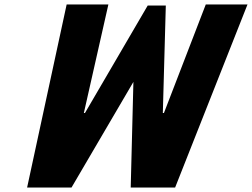

<svg xmlns="http://www.w3.org/2000/svg" viewBox="-20 -845 1135 865"><path d="M468.3 -825H280.3L102.1 0H302.1L581 -476L568.9 0H768.9L1095.1 -825H907.1L718.6 -336H713.6L727 -820H645.4L362.8 -336H357.8Z"/></svg>

Font: Hussar
Style: BdSuprConOblThree
Weight: 700
Foundry: Cannot Into Space Fonts
Version: Version 2.00